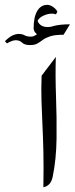

<svg xmlns="http://www.w3.org/2000/svg" viewBox="-115 -768 308 790"><path d="M56.2 -456.5 114.7 -533.7Q112.3 -457 115.5 -370.4Q118.7 -283.7 117.7 -198.2Q116.7 -112.8 101.6 -39.6Q93.8 -3.4 63.5 2.4Q64.9 -83.5 63.5 -145Q62 -206.5 59.6 -255.6Q57.1 -304.7 55.7 -352.1Q54.2 -399.4 56.2 -456.5ZM44.9 -621.1Q35.6 -627 29.5 -634.8Q23.4 -642.6 23.4 -652.3Q23.4 -698.2 38.3 -723.1Q53.2 -748 79.6 -748Q91.3 -748 104 -739Q116.7 -730 121.1 -719.7L115.2 -709Q107.9 -711.9 98.6 -711.9Q81.5 -711.9 62.3 -702.9Q43 -693.8 37.6 -677.2L39.1 -687Q40 -675.3 51 -666Q62 -656.7 81.5 -656.7Q90.8 -656.7 102.5 -659.7ZM172.9 -668 146.5 -625Q110.8 -625 91.6 -618.7Q72.3 -612.3 61 -603.8Q49.8 -595.2 38.8 -588.9Q27.8 -582.5 8.3 -582.5Q-13.7 -582.5 -23.9 -592.5Q-34.2 -602.5 -50.3 -602.5Q-64.5 -602.5 -86.4 -589.4L-94.7 -598.6Q-76.7 -616.2 -63 -622.3Q-49.3 -628.4 -38.1 -628.4Q-23.9 -628.4 -13.9 -622.8Q-3.9 -617.2 12.2 -617.2Q22.9 -617.2 33.7 -624.8Q44.4 -632.3 60.5 -642.6Q76.7 -652.8 103.5 -660.4Q130.4 -668 172.9 -668Z"/></svg>

Font: Lateef SemiBold
Style: Regular
Weight: 600
Designer: SIL International
Foundry: SIL International
Version: Version 4.200